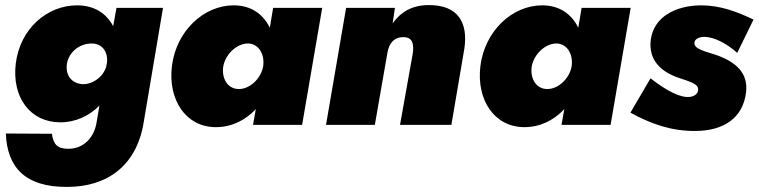

<svg xmlns="http://www.w3.org/2000/svg" viewBox="-20 -491 2983 755"><path d="M3 34C8 166 78 245 244 244C403 244 518 159 545 -10L621 -460H438L425 -388C399 -438 351 -470 283 -470C166 -470 59 -379 42 -241C26 -107 100 -10 217 -10C277 -10 331 -35 371 -76L360 -11C351 49 309 95 248 94C207 94 190 78 184 35ZM243 -239C250 -285 291 -320 341 -320C379 -320 404 -291 401 -248L398 -230C386 -188 344 -159 305 -160C261 -163 237 -195 243 -239Z M656 -231C640 -98 711 9 829 9C891 9 945 -18 986 -62L975 0H1168L1247 -460H1054L1041 -382C1015 -435 968 -470 899 -470C781 -470 673 -369 656 -231ZM858 -230C866 -276 910 -321 957 -320C999 -318 1021 -276 1015 -231C1007 -182 961 -139 917 -141C872 -142 851 -187 858 -230Z M1603 -280 1553 0H1755L1806 -300C1821 -401 1782 -472 1665 -471C1599 -471 1554 -442 1524 -399L1533 -460H1341L1262 0H1454L1503 -281C1509 -322 1531 -345 1566 -345C1607 -345 1607 -311 1603 -280Z M1869 -231C1853 -98 1924 9 2042 9C2104 9 2158 -18 2199 -62L2188 0H2381L2460 -460H2267L2254 -382C2228 -435 2181 -470 2112 -470C1994 -470 1886 -369 1869 -231ZM2071 -230C2079 -276 2123 -321 2170 -320C2212 -318 2234 -276 2228 -231C2220 -182 2174 -139 2130 -141C2085 -142 2064 -187 2071 -230Z M2538 -183 2459 -48C2539 -4 2620 25 2716 24C2824 23 2902 -25 2914 -130C2922 -207 2870 -246 2807 -271C2758 -289 2705 -296 2711 -326C2714 -338 2730 -346 2749 -346C2791 -346 2841 -317 2879 -283L2943 -414C2878 -445 2813 -470 2736 -470C2635 -469 2551 -424 2539 -335C2529 -254 2580 -209 2646 -186C2699 -168 2729 -160 2725 -135C2724 -122 2708 -111 2692 -110C2656 -106 2604 -132 2538 -183Z"/></svg>

Font: Jost* Black
Style: Italic
Weight: 900
Italic angle: -10°
Version: Version 3.7